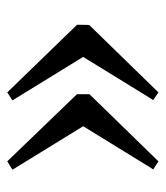

<svg xmlns="http://www.w3.org/2000/svg" viewBox="16 -470 454 526"><g transform="rotate(-90 243.0 -207.0)"><path d="M438 -223.1 252.9 -414.1 231 -399.9 350.1 -206.1C350.1 -206.1 349.1 -204.1 345.2 -198.2L236.8 -22C232.9 -17.1 231.9 -14.2 231.9 -14.2L252.9 0L437 -189C438 -189.9 438 -204.1 438 -207ZM248 -223.1 64 -414.1 41 -399.9 160.2 -206.1C160.2 -206.1 159.2 -204.1 155.3 -198.2L46.9 -22C43 -17.1 42 -14.2 42 -14.2L64 0L248 -189V-207Z"/></g></svg>

Font: Pierce
Style: Roman
Weight: 500
Version: Version 0.2.0